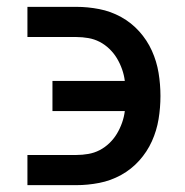

<svg xmlns="http://www.w3.org/2000/svg" viewBox="-20 -540 540 560"><path d="M60 0V-88H203Q220 -88 237.5 -91Q255 -94 270.5 -102Q286 -110 299 -122.5Q312 -135 321 -150Q330 -165 336 -182Q342 -199 344 -216H133V-304H344Q342 -321 336 -338Q330 -355 321 -370Q312 -385 299 -397.5Q286 -410 270.5 -418Q255 -426 237.5 -429Q220 -432 203 -432H60V-520H203Q236 -520 269.5 -513.5Q303 -507 333 -490.5Q363 -474 386 -448.5Q409 -423 423 -392Q437 -361 442.5 -327.5Q448 -294 448 -260Q448 -226 442.5 -192.5Q437 -159 423 -128Q409 -97 386 -71.5Q363 -46 333 -29.5Q303 -13 269.5 -6.5Q236 0 203 0Z"/></svg>

Font: Iosevka Custom Semibold
Style: Regular
Weight: 600
Designer: Belleve Invis
Foundry: Belleve Invis
Version: Version 27.0.2; ttfautohint (v1.8.4)